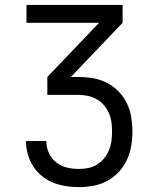

<svg xmlns="http://www.w3.org/2000/svg" viewBox="-20 -540 640 783"><path d="M303 223Q276 223 249 219Q222 215 197 205Q172 195 151 178Q130 161 115.5 138.5Q101 116 93.5 89.5Q86 63 86 36V35H169V36Q169 61 179.5 84Q190 107 209.5 122.5Q229 138 253.5 143.5Q278 149 303 149Q322 149 341 145Q360 141 376.5 130.5Q393 120 405 105Q417 90 424.5 72Q432 54 434.5 34.5Q437 15 437 -4Q437 -23 434.5 -42Q432 -61 424 -79Q416 -97 403.5 -111.5Q391 -126 374 -135.5Q357 -145 338 -149Q319 -153 300 -153H173V-226L384 -447H88V-520H480V-447L269 -226H300Q330 -226 359.5 -221Q389 -216 415.5 -202.5Q442 -189 463 -167.5Q484 -146 497 -119.5Q510 -93 515 -63Q520 -33 520 -4Q520 26 515 55.5Q510 85 497.5 112Q485 139 464.5 161Q444 183 417.5 197.5Q391 212 361.5 217.5Q332 223 303 223Z"/></svg>

Font: Iosevka Extended
Style: Regular
Weight: 400
Width: 7
Monospace: yes
Designer: Belleve Invis
Foundry: Belleve Invis
Version: Version 32.5.0; ttfautohint (v1.8.4)